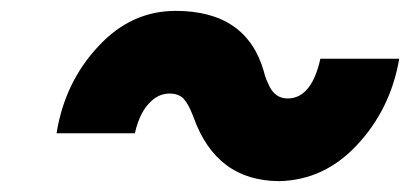

<svg xmlns="http://www.w3.org/2000/svg" viewBox="-20 -493 754 353"><path d="M303 -473Q221 -473 161 -408Q99 -342 84 -248H228Q237 -288 258 -307Q273 -321 292 -321Q304 -321 312 -316Q324 -309 336 -277Q378 -160 494 -160Q576 -162 636 -226Q698 -292 714 -385H569Q560 -344 542 -326Q528 -312 509 -312Q487 -312 476 -333Q473 -339 470 -346Q467 -353 465 -362Q433 -473 303 -473Z"/></svg>

Font: Unageo
Style: ExtraBold-Italic
Weight: 800
Designer: Richard Sepsi
Foundry: Richard Sepsi
Version: Version 2.000